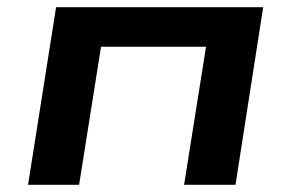

<svg xmlns="http://www.w3.org/2000/svg" viewBox="-20 -514 810 534"><path d="M58 0 136 -494H712L635 0H492L553 -384H261L200 0Z"/></svg>

Font: Nunito Sans 10pt Expanded
Style: Bold Italic
Weight: 700
Width: 7
Italic angle: -9°
Designer: Vernon Adams
Foundry: Vernon Adams
Version: Version 3.101;gftools[0.9.27]